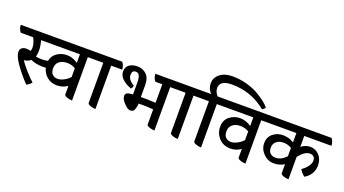

<svg xmlns="http://www.w3.org/2000/svg" viewBox="-109 -1580 4096 2284"><g transform="rotate(20 1939.5 -437.5)"><path d="M977 -529H838V20Q803 20 770.5 7.5Q738 -5 738 -21V-129Q678 -87 604.5 -87Q531 -87 479 -130.5Q427 -174 411 -240Q387 -238 373 -238Q281 -238 219 -269Q188 -241 136 -235Q162 -191 220.5 -125Q279 -59 323 -20Q315 -7 295 8.5Q275 24 262 29Q220 -12 164 -81Q40 -234 40 -307Q40 -341 62 -357.5Q84 -374 118 -374Q152 -374 172 -365Q181 -382 181 -406Q181 -464 146 -529H-11Q-43 -569 -43 -618H946Q977 -578 977 -529ZM738 -351Q693 -381 632 -381Q571 -381 533 -350.5Q495 -320 495 -265Q495 -210 522 -186.5Q549 -163 585.5 -163Q622 -163 664.5 -185Q707 -207 738 -241ZM738 -529H246Q266 -459 266 -408.5Q266 -358 255 -325Q286 -317 329 -317Q372 -317 408 -326Q421 -394 476 -430.5Q531 -467 600.5 -467Q670 -467 738 -420Z M1273 -529H1134V20Q1099 20 1066.5 7.5Q1034 -5 1034 -21V-529H926Q894 -569 894 -618H1241Q1273 -579 1273 -529Z M2020 -529H1881V20Q1846 20 1813.5 7.5Q1781 -5 1781 -21V-211Q1672 -220 1596 -217Q1594 -185 1584 -154Q1574 -123 1563.5 -115.5Q1553 -108 1536.5 -106.5Q1520 -105 1510 -109Q1484 -116 1442.5 -161Q1401 -206 1401 -246Q1401 -270 1422 -282Q1443 -294 1495 -296V-449Q1494 -507 1480.5 -534.5Q1467 -562 1435 -562Q1387 -562 1387 -507Q1387 -441 1469 -397Q1463 -367 1448 -354Q1383 -375 1336.5 -417Q1290 -459 1290 -514.5Q1290 -570 1329.5 -599Q1369 -628 1434 -628Q1499 -628 1546 -584.5Q1593 -541 1593 -447V-299Q1640 -302 1781 -294V-529H1693Q1661 -569 1661 -618H1988Q2020 -579 2020 -529Z M2315 -529H2176V20Q2141 20 2108.5 7.5Q2076 -5 2076 -21V-529H1968Q1936 -569 1936 -618H2283Q2315 -579 2315 -529Z M2231 -618H2367Q2318 -669 2318 -739Q2318 -809 2377.5 -856.5Q2437 -904 2534.5 -904Q2632 -904 2720.5 -879Q2809 -854 2871 -817Q2993 -744 3034 -688Q3026 -673 2997 -655Q2808 -810 2563 -810Q2409 -810 2409 -711Q2409 -664 2448 -618H2578Q2610 -579 2610 -529H2471V20Q2436 20 2403.5 7.5Q2371 -5 2371 -21V-529H2263Q2231 -569 2231 -618Z M3172 -529H3033V20Q2998 20 2965.5 7.5Q2933 -5 2933 -21V-129Q2873 -87 2803 -87Q2711 -87 2655.5 -147.5Q2600 -208 2600 -291.5Q2600 -375 2658.5 -421Q2717 -467 2791 -467Q2865 -467 2933 -420V-529H2553Q2521 -569 2521 -618H3140Q3172 -579 3172 -529ZM2933 -351Q2885 -381 2825 -381Q2765 -381 2727 -350.5Q2689 -320 2689 -265Q2689 -210 2716.5 -186.5Q2744 -163 2780.5 -163Q2817 -163 2859.5 -185Q2902 -207 2933 -241Z M3578 -529V-390Q3628 -432 3693.5 -432Q3759 -432 3805.5 -382.5Q3852 -333 3852 -253Q3852 -139 3746 -73Q3708 -98 3680 -147Q3722 -174 3751.5 -213.5Q3781 -253 3781 -287.5Q3781 -322 3762.5 -338.5Q3744 -355 3716 -355Q3649 -355 3578 -264V20Q3543 20 3510.5 7.5Q3478 -5 3478 -21V-134Q3421 -98 3346 -98Q3271 -98 3215 -154.5Q3159 -211 3159 -286.5Q3159 -362 3212 -406.5Q3265 -451 3339.5 -451Q3414 -451 3478 -412V-529H3120Q3088 -569 3088 -618H3891Q3922 -578 3922 -529ZM3478 -341Q3429 -370 3374.5 -370Q3320 -370 3285.5 -341Q3251 -312 3251 -263Q3251 -214 3277.5 -191Q3304 -168 3343 -168Q3416 -168 3478 -235Z"/></g></svg>

Font: Karma SemiBold
Style: Regular
Weight: 600
Designer: Joana Correia
Foundry: Indian Type Foundry
Version: Version 1.202;PS 1.0;hotconv 1.0.78;makeotf.lib2.5.61930; tt